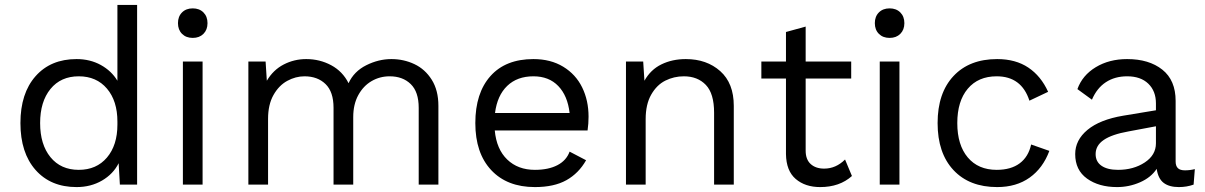

<svg xmlns="http://www.w3.org/2000/svg" viewBox="-20 -750 4897 780"><path d="M537 -730V0H467L462 -87Q440 -43 394.5 -16.5Q349 10 291 10Q186 10 124.5 -59.5Q63 -129 63 -250Q63 -371 124.5 -440.5Q186 -510 291 -510Q346 -510 389.5 -486Q433 -462 457 -422V-730ZM457 -244V-256Q457 -340 414.5 -390Q372 -440 300 -440Q227 -440 185 -388.5Q143 -337 143 -250Q143 -163 185 -111.5Q227 -60 300 -60Q372 -60 414.5 -110Q457 -160 457 -244Z M703 -656Q703 -683 719.5 -699.5Q736 -716 763 -716Q790 -716 806.5 -699.5Q823 -683 823 -656Q823 -629 806.5 -612.5Q790 -596 763 -596Q736 -596 719.5 -612.5Q703 -629 703 -656ZM803 0H723V-500H803Z M1761 -320V0H1681V-312Q1681 -377 1648.5 -408.5Q1616 -440 1563 -440Q1523 -440 1489.5 -420.5Q1456 -401 1435.5 -363.5Q1415 -326 1415 -274V0H1335V-312Q1335 -377 1302.5 -408.5Q1270 -440 1217 -440Q1181 -440 1147 -421.5Q1113 -403 1091 -364Q1069 -325 1069 -267V0H989V-500H1059L1064 -422Q1090 -466 1132.5 -488Q1175 -510 1224 -510Q1279 -510 1325.5 -485Q1372 -460 1396 -412Q1418 -460 1468 -485Q1518 -510 1570 -510Q1620 -510 1663.5 -489.5Q1707 -469 1734 -426Q1761 -383 1761 -320Z M2367 -220H1990Q1997 -144 2040.5 -102Q2084 -60 2153 -60Q2208 -60 2244.5 -79Q2281 -98 2294 -134L2361 -99Q2331 -46 2281 -18Q2231 10 2153 10Q2040 10 1975.5 -59Q1911 -128 1911 -250Q1911 -372 1972.5 -441Q2034 -510 2147 -510Q2217 -510 2268 -479Q2319 -448 2345 -395Q2371 -342 2371 -276Q2371 -248 2367 -220ZM1991 -291H2294Q2286 -361 2248 -400.5Q2210 -440 2147 -440Q2081 -440 2040.5 -401Q2000 -362 1991 -291Z M2961 -320V0H2881V-292Q2881 -370 2847.5 -405Q2814 -440 2758 -440Q2718 -440 2683 -422.5Q2648 -405 2625.5 -365.5Q2603 -326 2603 -266V0H2523V-500H2593L2598 -422Q2623 -467 2667 -488.5Q2711 -510 2766 -510Q2851 -510 2906 -461Q2961 -412 2961 -320Z M3441 -35Q3391 10 3312 10Q3251 10 3212.5 -23Q3174 -56 3173 -124V-431H3073V-500H3173V-620L3253 -642V-500H3438V-431H3253V-138Q3253 -102 3273.5 -83.5Q3294 -65 3328 -65Q3376 -65 3413 -102Z M3534 -656Q3534 -683 3550.5 -699.5Q3567 -716 3594 -716Q3621 -716 3637.5 -699.5Q3654 -683 3654 -656Q3654 -629 3637.5 -612.5Q3621 -596 3594 -596Q3567 -596 3550.5 -612.5Q3534 -629 3534 -656ZM3634 0H3554V-500H3634Z M4238 -377 4162 -341Q4130 -440 4029 -440Q3954 -440 3911.5 -389.5Q3869 -339 3869 -250Q3869 -161 3911.5 -110.5Q3954 -60 4029 -60Q4087 -60 4122.5 -86.5Q4158 -113 4169 -163L4243 -137Q4217 -67 4163 -28.5Q4109 10 4031 10Q3918 10 3853.5 -59Q3789 -128 3789 -250Q3789 -372 3853.5 -441Q3918 -510 4031 -510Q4106 -510 4157.5 -475.5Q4209 -441 4238 -377Z M4834 -63 4829 0Q4801 10 4769 10Q4730 10 4707.5 -7Q4685 -24 4679 -64Q4656 -29 4611.5 -9.5Q4567 10 4518 10Q4444 10 4396 -24.5Q4348 -59 4348 -124Q4348 -181 4398 -222.5Q4448 -264 4543 -280L4676 -302V-330Q4676 -380 4645 -410Q4614 -440 4559 -440Q4509 -440 4472.5 -416Q4436 -392 4416 -345L4357 -388Q4377 -444 4431.5 -477Q4486 -510 4559 -510Q4648 -510 4702 -467Q4756 -424 4756 -340V-94Q4756 -76 4765 -67Q4774 -58 4794 -58Q4814 -58 4834 -63ZM4676 -168V-237L4564 -216Q4497 -204 4464 -181.5Q4431 -159 4431 -124Q4431 -93 4455 -76.5Q4479 -60 4522 -60Q4585 -60 4630.5 -90Q4676 -120 4676 -168Z"/></svg>

Font: Work Sans
Style: Regular
Weight: 400
Designer: Wei Huang
Foundry: Wei Huang
Version: Version 1.500; ttfautohint (v1.6)